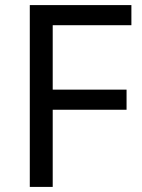

<svg xmlns="http://www.w3.org/2000/svg" viewBox="-20 -734 559 754"><path d="M187 0H97V-714H496V-635H187V-382H477V-303H187Z"/></svg>

Font: Noto Sans Limbu
Style: Regular
Weight: 400
Designer: Monotype Design Team
Foundry: Monotype Imaging Inc.
Version: Version 2.004; ttfautohint (v1.8.4.7-5d5b)